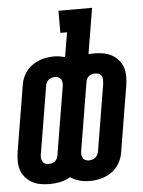

<svg xmlns="http://www.w3.org/2000/svg" viewBox="-65 -778 618 830"><g transform="rotate(-5 244.0 -362.5)"><path d="M291 10Q268 10 246 4Q224 -2 207 -14Q186 -1 162.5 3.5Q139 8 117 8Q97 8 77.5 4.5Q58 1 41.5 -8Q25 -17 12.5 -31.5Q0 -46 -6 -64Q-12 -82 -12 -102Q-12 -122 -9 -142L39 -432Q43 -456 56.5 -478Q70 -500 91 -514Q112 -528 136 -534Q160 -540 184 -540Q196 -540 208 -538Q220 -536 231 -533L249 -639H220V-735H366L333 -537Q340 -537 346 -537.5Q352 -538 358 -538Q378 -538 397.5 -534.5Q417 -531 433.5 -522Q450 -513 462.5 -498.5Q475 -484 481 -466Q487 -448 487 -428Q487 -408 484 -388L436 -98Q432 -74 418.5 -52Q405 -30 384 -16Q363 -2 339 4Q315 10 291 10ZM119 -79Q126 -79 133 -80.5Q140 -82 146.5 -86.5Q153 -91 156.5 -98Q160 -105 161 -112L209 -402Q211 -410 211 -419Q211 -428 207.5 -435.5Q204 -443 196.5 -447Q189 -451 180 -451Q173 -451 166 -449Q159 -447 153 -442.5Q147 -438 143.5 -431.5Q140 -425 139 -418L91 -128Q89 -120 89 -111Q89 -102 92.5 -94.5Q96 -87 103 -83Q110 -79 119 -79ZM295 -79Q302 -79 309 -81Q316 -83 322 -87.5Q328 -92 331.5 -98.5Q335 -105 337 -112L385 -402Q386 -410 386 -419Q386 -428 383 -435.5Q380 -443 372.5 -447Q365 -451 356 -451Q349 -451 342 -449.5Q335 -448 328.5 -443.5Q322 -439 318.5 -432Q315 -425 314 -418L266 -128Q264 -120 264 -111Q264 -102 267.5 -94.5Q271 -87 278.5 -83Q286 -79 295 -79Z"/></g></svg>

Font: Iosevka Curly Slab Oblique
Style: Bold
Weight: 700
Italic angle: -9°
Monospace: yes
Designer: Belleve Invis
Foundry: Belleve Invis
Version: Version 11.1.0; ttfautohint (v1.8.3)